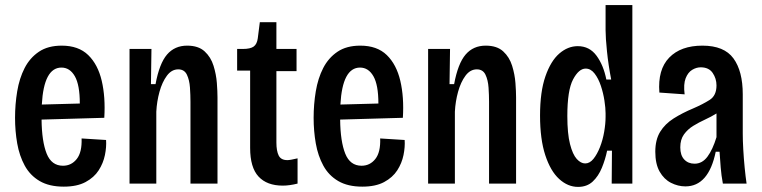

<svg xmlns="http://www.w3.org/2000/svg" viewBox="-20 -720 2990 753"><path d="M230 12Q173 12 135.5 -10Q98 -32 77 -70.5Q56 -109 47.5 -157.5Q39 -206 39 -258Q39 -311 47.5 -362Q56 -413 76.5 -453Q97 -493 132.5 -517Q168 -541 222 -541Q288 -541 326 -504Q364 -467 379 -403Q394 -339 389 -258L143 -251Q144 -165 163 -117.5Q182 -70 227 -70Q260 -70 281 -96.5Q302 -123 300 -177L396 -171Q398 -144 391.5 -112Q385 -80 367 -52Q349 -24 315.5 -6Q282 12 230 12ZM221 -455Q152 -455 144 -310L293 -314Q293 -387 273.5 -421Q254 -455 221 -455Z M488 0V-528H574L572 -390H590Q605 -471 635 -506Q665 -541 714 -541Q758 -541 782.5 -518.5Q807 -496 817.5 -462Q828 -428 830.5 -394.5Q833 -361 833 -338V0H727V-321Q727 -347 725 -376.5Q723 -406 713 -427Q703 -448 679 -448Q653 -448 634.5 -423Q616 -398 605.5 -360Q595 -322 593 -282V0Z M1089 8Q1027 8 994 -27.5Q961 -63 961 -140V-443H910V-528H932Q962 -528 975 -537.5Q988 -547 991 -570L999 -633H1064V-528H1143V-441H1064V-161Q1064 -128 1073 -110Q1082 -92 1107 -92Q1118 -92 1147 -99V0Q1115 8 1089 8Z M1401 12Q1344 12 1306.5 -10Q1269 -32 1248 -70.5Q1227 -109 1218.5 -157.5Q1210 -206 1210 -258Q1210 -311 1218.5 -362Q1227 -413 1247.5 -453Q1268 -493 1303.5 -517Q1339 -541 1393 -541Q1459 -541 1497 -504Q1535 -467 1550 -403Q1565 -339 1560 -258L1314 -251Q1315 -165 1334 -117.5Q1353 -70 1398 -70Q1431 -70 1452 -96.5Q1473 -123 1471 -177L1567 -171Q1569 -144 1562.5 -112Q1556 -80 1538 -52Q1520 -24 1486.5 -6Q1453 12 1401 12ZM1392 -455Q1323 -455 1315 -310L1464 -314Q1464 -387 1444.5 -421Q1425 -455 1392 -455Z M1659 0V-528H1745L1743 -390H1761Q1776 -471 1806 -506Q1836 -541 1885 -541Q1929 -541 1953.5 -518.5Q1978 -496 1988.5 -462Q1999 -428 2001.5 -394.5Q2004 -361 2004 -338V0H1898V-321Q1898 -347 1896 -376.5Q1894 -406 1884 -427Q1874 -448 1850 -448Q1824 -448 1805.5 -423Q1787 -398 1776.5 -360Q1766 -322 1764 -282V0Z M2247 13Q2207 13 2173 -18Q2139 -49 2118.5 -111.5Q2098 -174 2098 -267Q2098 -360 2119 -420.5Q2140 -481 2173.5 -510Q2207 -539 2246 -539Q2292 -539 2319.5 -501.5Q2347 -464 2358 -408H2377Q2366 -465 2360.5 -518.5Q2355 -572 2355 -602V-700H2460V0H2379L2380 -129H2361Q2354 -95 2340.5 -62Q2327 -29 2304.5 -8Q2282 13 2247 13ZM2275 -79Q2293 -79 2307.5 -97Q2322 -115 2333 -143Q2344 -171 2349.5 -203Q2355 -235 2355 -262V-276Q2355 -296 2350.5 -325.5Q2346 -355 2336.5 -383.5Q2327 -412 2312 -431.5Q2297 -451 2277 -451Q2250 -451 2227.5 -408.5Q2205 -366 2205 -265Q2205 -196 2215.5 -155Q2226 -114 2242 -96.5Q2258 -79 2275 -79Z M2668 11Q2639 11 2611.5 -3Q2584 -17 2567 -47Q2550 -77 2550 -125Q2550 -172 2569 -203Q2588 -234 2622 -255.5Q2656 -277 2699 -295Q2736 -311 2763 -328Q2790 -345 2790 -385Q2790 -412 2775 -434Q2760 -456 2728 -456Q2711 -456 2694.5 -446Q2678 -436 2669 -413Q2660 -390 2665 -350L2566 -357Q2559 -447 2604.5 -494Q2650 -541 2735 -541Q2820 -541 2856.5 -491Q2893 -441 2893 -350V-196Q2893 -170 2895 -134Q2897 -98 2900.5 -62.5Q2904 -27 2908 0H2815Q2809 -32 2806.5 -63Q2804 -94 2802 -125H2787Q2759 11 2668 11ZM2704 -78Q2734 -78 2754.5 -105.5Q2775 -133 2790 -182V-275Q2769 -262 2745 -251Q2721 -240 2699 -226.5Q2677 -213 2662.5 -193Q2648 -173 2648 -142Q2648 -111 2663.5 -94.5Q2679 -78 2704 -78Z"/></svg>

Font: Bricolage Grotesque 10pt Condensed Medium
Style: Regular
Weight: 500
Width: 3
Designer: Mathieu Triay
Foundry: Atelier Triay
Version: Version 1.000; ttfautohint (v1.8.4.7-5d5b);gftools[0.9.32]